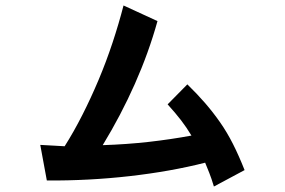

<svg xmlns="http://www.w3.org/2000/svg" viewBox="-20 -655 1040 701"><path d="M761 26Q752 -4 744 -24Q736 -44 729 -61Q603 -29 454 -12Q305 5 151 4L127 -126Q162 -124 181 -123Q200 -122 216 -121Q249 -173 280.5 -235Q312 -297 340 -363.5Q368 -430 391 -499.5Q414 -569 431 -635L555 -578Q523 -463 472.5 -349Q422 -235 355 -125Q444 -128 523.5 -137Q603 -146 679 -160Q661 -190 641 -216Q621 -242 592 -274L664 -347Q700 -312 729 -278.5Q758 -245 783.5 -208.5Q809 -172 830.5 -129.5Q852 -87 873 -34Z"/></svg>

Font: NanumGothicCoding
Style: Bold
Weight: 700
Monospace: yes
Designer: Kwon Bruce; Nicolas Noh; Sung-woo Choi; Go-un Cha; Soo-hyun Park;
Foundry: NHN Corporation
Version: Version 2.000;PS 1;hotconv 1.0.49;makeotf.lib2.0.14853